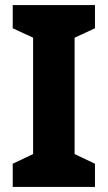

<svg xmlns="http://www.w3.org/2000/svg" viewBox="-20 -734 423 754"><path d="M353 0H30V-91L110 -129V-586L30 -623V-714H353V-623L273 -586V-129L353 -91Z"/></svg>

Font: Noto Sans Kannada SemiCondensed ExtraBold
Style: Regular
Weight: 800
Width: 4
Designer: Jelle Bosma - Monotype Design Team
Foundry: Monotype Imaging Inc.
Version: Version 2.005; ttfautohint (v1.8.4.7-5d5b)